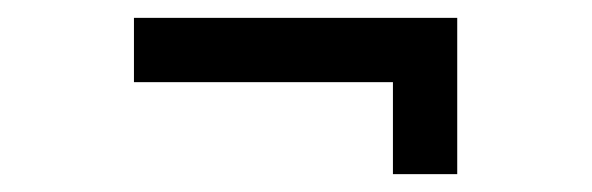

<svg xmlns="http://www.w3.org/2000/svg" viewBox="-20 -385 663 215"><path d="M130 -293V-365H492V-293ZM420 -190V-365H492V-190Z"/></svg>

Font: Figtree
Style: Regular
Weight: 400
Designer: Erik Kennedy
Foundry: Erik Kennedy
Version: Version 2.002